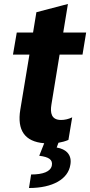

<svg xmlns="http://www.w3.org/2000/svg" viewBox="-20 -708 450 958"><path d="M277.3 -435.4H391.7L409.8 -545.5H295.5L318.9 -688.2L161.6 -647L144.9 -545.5H63.6L44.7 -435.4H126.8L81.3 -160.9C64.6 -58.6 103 -1.1 200.6 6.7L175.8 69.2C224.1 75.3 244.3 88.8 238.6 118.3C232.2 148.4 194.6 162.6 135.3 162.6L124.6 230.1C244 230.1 320.3 185 331 114.3C340.2 65 310 35.5 262.8 28.1L271.7 4.3C289.1 1.4 306.1 -3.2 321.4 -9.9L340.2 -122.5C321.4 -113.6 302.9 -109.4 284.8 -109.4C235.8 -109.4 229.8 -144.9 236.5 -186.1Z"/></svg>

Font: TID UI
Style: Bold Italic
Weight: 700
Italic angle: -9.39999°
Designer: The TID Project Authors
Foundry: Bakken & Bæck
Version: Version 1.001;hotconv 1.0.109;makeotfexe 2.5.65596